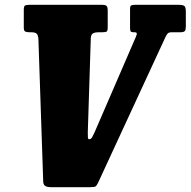

<svg xmlns="http://www.w3.org/2000/svg" viewBox="-20 -770 790 795"><path d="M159 -16.5 139 -609Q138 -622.5 132.8 -629.5Q127.5 -636.5 108 -636.5H102.5Q90 -636.5 84.2 -639.5Q78.5 -642.5 78.5 -656V-729Q78.5 -743 82.8 -746.5Q87 -750 101 -750H402Q417 -750 421.5 -745.2Q426 -740.5 426 -726V-657Q426 -643 422 -639.8Q418 -636.5 404.5 -636.5H392Q372.5 -636.5 364.8 -631.8Q357 -627 356 -613L343.5 -222Q343.5 -207 344 -200.2Q344.5 -193.5 349.5 -193.5Q357 -193.5 361.5 -201.8Q366 -210 372 -223L542 -616Q547.5 -628 546.2 -632.2Q545 -636.5 536 -636.5H532.5Q523.5 -636.5 521 -640.2Q518.5 -644 518.5 -655.5V-733Q518.5 -744.5 522.8 -747.2Q527 -750 538 -750H720Q738 -750 743.8 -744.8Q749.5 -739.5 749.5 -721V-660Q749.5 -647.5 745.5 -642Q741.5 -636.5 727.5 -636.5H693.5Q679.5 -636.5 675 -632Q670.5 -627.5 666 -618.5L385.5 -12Q380 -0.5 375 2.2Q370 5 353 5H191Q176.5 5 168.2 0.5Q160 -4 159 -16.5Z"/></svg>

Font: Besley* Condensed Heavy
Style: Italic
Weight: 800
Width: 3
Italic angle: -13°
Designer: Owen Earl
Foundry: indestructible type*
Version: Version 3.000; ttfautohint (v1.8.3)